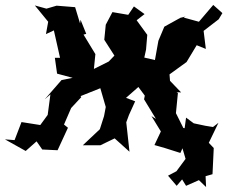

<svg xmlns="http://www.w3.org/2000/svg" viewBox="-34 -583 920 777"><path d="M552 -196 549 -181 597 -102 579 -113 617 -51 591 4 633 16 696 36 708 9 774 23 801 -52C769 -56 737 -61 708 -65L678 -125L686 -207L680 -210L699 -209L654 -256L652 -282L721 -332L762 -400L799 -385L790 -458L851 -505L866 -530L829 -563L771 -495L709 -512L717 -516L696 -511L631 -475L607 -418L593 -340L550 -350L557 -382L562 -442L519 -501L551 -526L508 -557L485 -523L421 -534L394 -483L388 -422L429 -358L406 -334L346 -304L352 -364L304 -443L315 -446L292 -503L290 -488L270 -554L195 -560L154 -548L107 -561L161 -495L152 -445L184 -460L209 -349H188L197 -285L260 -268L215 -259L147 -181L170 -201L159 -118L129 -77L53 -89L25 -16L-14 -19L70 28L114 -11L137 22L199 25L241 -66L225 -79L254 -146L295 -190L292 -194L372 -226L394 -150L387 -113L370 -60L301 5H372L430 -23L490 31L477 -88L488 -118L513 -173L476 -187L526 -231ZM800 174 798 130 826 122 831 16 811 -5 850 -86 828 -69 797 -74 750 -84 719 -107 708 -26 697 -8 717 60 680 110 646 128 681 169 703 143 719 169 771 146Z"/></svg>

Font: Asimov Aggro
Style: CondIt
Weight: 500
Designer: Google
Version: Version 2.000980; 2014